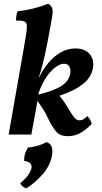

<svg xmlns="http://www.w3.org/2000/svg" viewBox="-20 -730 551 1042"><path d="M27 0 119 -525Q126 -568 126 -588Q126 -608 112.5 -613.5Q99 -619 67 -619Q67 -632 69 -645.5Q71 -659 76 -669Q117 -673 161.5 -684Q206 -695 241 -710Q259 -700 263.5 -684Q268 -668 263 -638Q250 -564 240.5 -515Q231 -466 223.5 -432Q216 -398 208.5 -370Q201 -342 190 -308H191Q213 -353 243 -389Q273 -425 310 -446Q347 -467 390 -467Q441 -467 467 -436Q493 -405 484 -358Q475 -314 439.5 -282Q404 -250 345.5 -226.5Q287 -203 210 -182L152 -196L175 -214Q258 -232 305 -258.5Q352 -285 361 -329Q365 -351 357 -367.5Q349 -384 327 -384Q305 -384 277.5 -362.5Q250 -341 225.5 -302Q201 -263 185 -211Q185 -195 182 -175.5Q179 -156 177 -145L150 0ZM349 9Q306 9 285.5 -15Q265 -39 245 -79Q235 -101 224.5 -119.5Q214 -138 202 -155.5Q190 -173 176 -192L281 -231Q299 -215 310.5 -201Q322 -187 333.5 -169Q345 -151 363 -121Q379 -95 389 -86Q399 -77 412 -77Q423 -77 432.5 -82.5Q442 -88 454 -100Q462 -92 469 -80.5Q476 -69 477 -57Q451 -29 419 -10Q387 9 349 9ZM124 292Q98 285 90 264Q116 243 132 221Q148 199 151 181Q153 165 143.5 155.5Q134 146 111 143Q110 103 132 71Q161 68 186.5 60.5Q212 53 232 41Q253 48 260 66Q267 84 262 114Q252 169 213 214Q174 259 124 292Z"/></svg>

Font: Vollkorn SemiBold
Style: Italic
Weight: 600
Italic angle: -11°
Designer: Friedrich Althausen
Foundry: Friedrich Althausen
Version: Version 5.000